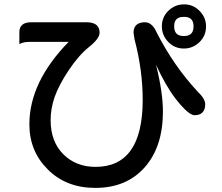

<svg xmlns="http://www.w3.org/2000/svg" viewBox="-20 -810 1040 900"><path d="M841.8 -731Q811 -731 801.3 -711.4Q796.4 -701.7 796.4 -686.5Q796.4 -663.6 807.6 -652.3Q818.8 -641.1 841.8 -641.1Q864.7 -641.1 876 -652.3Q887.2 -663.6 887.2 -686.3Q887.2 -709 876.2 -720Q865.2 -731 841.8 -731ZM768.1 -758.3Q799.3 -789.6 843.3 -789.6Q885.3 -789.6 915.5 -758.8Q945.8 -728 945.8 -686.5Q945.8 -642.1 914.8 -612.3Q883.8 -582.5 841.8 -582.5Q798.3 -582.5 768.6 -613.5Q738.8 -644.5 738.8 -686.8Q738.8 -729 768.1 -758.3ZM426.8 70.8Q290 70.8 203.6 -16.1Q117.7 -101.6 117.7 -227.5Q117.7 -425.3 301.8 -613.8H125Q92.8 -613.8 78.6 -606.9L70.8 -603.5V-659.7Q70.8 -680.2 82.5 -691.9Q96.2 -705.6 125 -705.6H386.7Q419.4 -705.6 434.6 -690.4Q446.8 -678.2 446.8 -656.2Q446.8 -629.4 397 -589.4Q349.6 -551.8 302.7 -481.7Q255.9 -411.6 236.6 -356.7Q217.3 -301.8 217.3 -247.1Q217.3 -146 276.9 -86.9Q336.4 -27.8 427.7 -27.8Q648.9 -27.8 648.9 -341.8Q648.9 -481 610.8 -625L606 -655.8V-656.2Q606 -688.5 629.4 -699.7Q641.6 -705.6 660.2 -705.6Q678.7 -705.6 693.4 -690.4Q704.6 -679.7 712.9 -660.6Q793.5 -502 906.2 -380.9Q941.9 -347.2 941.9 -321.3Q941.9 -295.4 928.7 -282.7Q916.5 -270 892.6 -270Q873.5 -270 844.2 -299.8Q825.7 -317.9 802.7 -347.7Q755.4 -409.7 711.4 -506.3Q743.7 -376.5 743.7 -287.1Q743.7 -122.1 658.2 -25.6Q572.8 70.8 426.8 70.8Z"/></svg>

Font: YuPearl-Medium
Style: Medium
Weight: 500
Designer: Max Yao
Foundry: Max-Everyday
Version: Version 1.011; ttfautohint (v1.8.3)